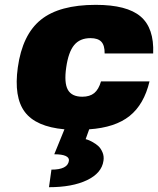

<svg xmlns="http://www.w3.org/2000/svg" viewBox="-20 -530 658 800"><path d="M207 112.8H206.1L248.5 8.8Q129.4 -2 83.3 -63.7Q37.1 -125.5 54.2 -249Q73.2 -385.7 150.4 -447.8Q227.5 -509.8 378.9 -509.8Q508.8 -509.8 565.7 -461.4Q622.6 -413.1 618.2 -307.1H416Q416.5 -340.8 402.3 -356Q388.2 -371.1 356.9 -371.1Q313 -371.1 289.1 -342.3Q265.1 -313.5 255.9 -249Q246.6 -185.1 262.7 -156Q278.8 -127 322.8 -127Q354 -127 372.6 -142.1Q391.1 -157.2 400.9 -190.9H603Q580.1 -94.7 519.8 -46.6Q459.5 1.5 351.6 8.8L336.9 49.8Q340.3 50.8 345.9 52.5Q351.6 54.2 365.5 61.8Q379.4 69.3 389.6 78.6Q399.9 87.9 407 104.5Q414.1 121.1 411.1 140.1Q403.8 191.4 342.5 220.7Q281.2 250 184.1 250L194.3 176.8Q261.7 176.8 267.1 140.1Q269 127 253.7 119.9Q238.3 112.8 207 112.8Z"/></svg>

Font: Fivo Sans Black
Style: Regular
Weight: 900
Designer: Alexander Slobzheninov
Foundry: Alexander Slobzheninov
Version: 1.0